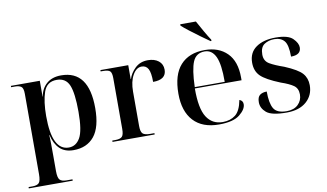

<svg xmlns="http://www.w3.org/2000/svg" viewBox="-93 -974 2407 1413"><g transform="rotate(-10 1110.5 -268.0)"><path d="M16 230H344V220H299Q264 220 249.5 204.5Q235 189 235 139V26Q235 -24 234.5 -68Q234 -112 232 -131H234Q249 -64 287 -27Q325 10 390 10Q490 10 545 -57.5Q600 -125 600 -268Q600 -548 394 -548Q326 -548 285 -512Q244 -476 235 -418H233V-536H17V-526H48Q75 -526 91.5 -515Q108 -504 108 -461V140Q108 190 94 205Q80 220 45 220H16ZM359 -15Q234 -15 234 -271Q234 -380 258 -450.5Q282 -521 356 -521Q424 -521 449 -461Q474 -401 474 -262Q474 -121 443.5 -68Q413 -15 359 -15Z M682 0H997V-10H965Q925 -10 910 -24Q895 -38 895 -81V-338Q895 -413 922 -461Q949 -509 989 -509Q1022 -509 1037.5 -480.5Q1053 -452 1053 -383Q1152 -383 1152 -457Q1152 -499 1121.5 -523Q1091 -547 1042 -547Q984 -547 946.5 -511Q909 -475 896 -432H894V-536H686V-526H702Q744 -526 756.5 -513Q769 -500 769 -461V-81Q769 -38 755 -24Q741 -10 704 -10H682Z M1478 10Q1584 10 1632.5 -29Q1681 -68 1681 -106Q1681 -133 1655 -142Q1640 -62 1602 -32.5Q1564 -3 1507 -3Q1429 -3 1387.5 -67.5Q1346 -132 1347 -282H1696V-303Q1696 -424 1633.5 -486Q1571 -548 1467 -548Q1349 -548 1285 -477Q1221 -406 1221 -264Q1221 -133 1287 -61.5Q1353 10 1478 10ZM1348 -292Q1352 -423 1376.5 -480.5Q1401 -538 1465 -538Q1519 -538 1546 -480.5Q1573 -423 1572 -292ZM1522 -605H1528V-615Q1513 -637 1485.5 -684.5Q1458 -732 1440 -766H1323V-756Q1342 -738 1378.5 -710Q1415 -682 1454.5 -653Q1494 -624 1522 -605Z M1983 10Q2077 10 2130.5 -37Q2184 -84 2184 -159Q2184 -212 2152.5 -248Q2121 -284 2023 -325Q1956 -348 1917.5 -370.5Q1879 -393 1879 -441Q1879 -496 1910.5 -517Q1942 -538 1985 -538Q2034 -538 2059.5 -508Q2085 -478 2085 -390Q2160 -390 2160 -446Q2160 -478 2125 -513Q2090 -548 1996 -548Q1905 -548 1850 -509Q1795 -470 1795 -395Q1795 -333 1832.5 -295.5Q1870 -258 1977 -215Q2039 -194 2070 -172Q2101 -150 2101 -105Q2101 -60 2070 -30Q2039 0 1985 0Q1912 0 1888 -40Q1864 -80 1864 -168Q1832 -168 1812.5 -153.5Q1793 -139 1793 -100Q1793 -56 1831.5 -23Q1870 10 1983 10Z"/></g></svg>

Font: Noto Serif Display Semi
Style: Regular
Weight: 600
Designer: Monotype Design Team
Foundry: Monotype Imaging Inc.
Version: Version 1.900